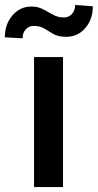

<svg xmlns="http://www.w3.org/2000/svg" viewBox="-68 -760 397 780"><path d="M188 -528.3V0H70.3V-528.3ZM237.3 -739.7 309.1 -734.4Q309.1 -681.2 278.3 -645.8Q247.6 -610.4 201.2 -610.4Q168.9 -610.4 149.4 -621.6Q129.9 -632.8 112.3 -643.8Q94.7 -654.8 68.4 -654.8Q49.8 -654.8 36.9 -641.1Q23.9 -627.4 23.9 -604.5L-48.3 -608.4Q-48.3 -661.1 -17.6 -697.3Q13.2 -733.4 59.6 -733.4Q86.4 -733.4 106.9 -722.4Q127.4 -711.4 147.5 -700.2Q167.5 -689 192.4 -689Q210.9 -689 224.1 -703.1Q237.3 -717.3 237.3 -739.7Z"/></svg>

Font: Vazirmatn RD Medium
Style: Regular
Weight: 500
Designer: Saber Rastikerdar
Foundry: Saber Rastikerdar
Version: Version 33.003